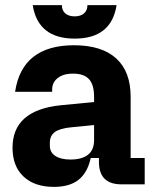

<svg xmlns="http://www.w3.org/2000/svg" viewBox="-20 -721 593 751"><path d="M191 10Q115 10 72 -30.5Q29 -71 29 -143Q29 -216 75.5 -257.5Q122 -299 215 -309L348 -322V-232L258 -223Q214 -219 194.5 -204.5Q175 -190 175 -163V-151Q175 -125 196.5 -111Q218 -97 255 -97Q301 -97 324.5 -116Q348 -135 348 -173V-245V-261V-342Q348 -390 328 -411.5Q308 -433 266 -433Q237 -433 219 -424Q201 -415 192.5 -401.5Q184 -388 184 -372V-362H39Q53 -454 111 -499Q169 -544 269 -544Q378 -544 434.5 -492.5Q491 -441 491 -343V-103H546V0H455Q367 0 367 -88V-103H335Q322 -45 287 -17.5Q252 10 191 10ZM272 -570Q200 -570 159 -603Q118 -636 108 -701H222Q222 -680 235.5 -668.5Q249 -657 272 -657Q295 -657 308.5 -668.5Q322 -680.1 322 -701H436Q426 -636 385.2 -603Q344.3 -570 272 -570Z"/></svg>

Font: Mozilla Headline ExtraLight
Style: Regular
Weight: 200
Designer: Studio DRAMA
Foundry: Studio DRAMA
Version: Version 1.000